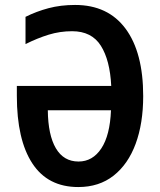

<svg xmlns="http://www.w3.org/2000/svg" viewBox="-20 -745 644 775"><path d="M271 -619Q222 -619 176.5 -605Q131 -591 83 -567V-677Q127 -699 176 -712Q225 -725 283 -725Q416 -725 487 -629Q558 -533 558 -357Q558 -247 527.5 -164.5Q497 -82 438.5 -36Q380 10 296 10Q173 10 110.5 -85.5Q48 -181 48 -358V-398H429Q424 -502 387 -560.5Q350 -619 271 -619ZM297 -93Q354 -93 389 -146Q424 -199 428 -300H173Q174 -200 205.5 -146.5Q237 -93 297 -93Z"/></svg>

Font: Noto Sans Disp Cond SemBd
Style: Regular
Weight: 600
Width: 3
Designer: Monotype Design Team
Foundry: Monotype Imaging Inc.
Version: Version 2.000;GOOG;noto-source:20170915:90ef993387c0; ttfaut